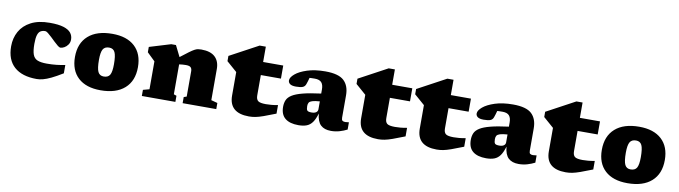

<svg xmlns="http://www.w3.org/2000/svg" viewBox="-34 -1247 6496 1838"><g transform="rotate(10 3214.0 -328.0)"><path d="M364.5 -537Q449 -537 498.5 -521.5Q548 -506 569.8 -478.5Q591.5 -451 591.5 -414.5Q591.5 -385 576.5 -363.8Q561.5 -342.5 541 -331.2Q520.5 -320 503 -320Q494 -320 477.2 -333.2Q460.5 -346.5 440.2 -366Q420 -385.5 399.5 -405Q379 -424.5 362 -437.8Q345 -451 335 -451Q308 -451 289.5 -439.8Q271 -428.5 261.8 -398.8Q252.5 -369 252.5 -313Q252.5 -246 265.5 -210Q278.5 -174 311 -160.5Q343.5 -147 402 -147Q455 -147 496.8 -151.8Q538.5 -156.5 579.5 -165V-84Q516 -45 471 -23.5Q426 -2 393.2 6.5Q360.5 15 332 15Q189.5 15 113.5 -53Q37.5 -121 37.5 -252Q37.5 -331.5 73.2 -396.2Q109 -461 181.8 -499Q254.5 -537 364.5 -537Z M952.5 15Q811.5 15 734.2 -56.2Q657 -127.5 657 -257.5Q657 -391 739.5 -464Q822 -537 972.5 -537Q1113.5 -537 1190.8 -465.8Q1268 -394.5 1268 -264.5Q1268 -131 1185.8 -58Q1103.5 15 952.5 15ZM960 -120Q1003 -120 1020 -149.2Q1037 -178.5 1037 -252Q1037 -335.5 1021 -368.8Q1005 -402 965 -402Q922.5 -402 905.2 -372.8Q888 -343.5 888 -270Q888 -186.5 904.2 -153.2Q920.5 -120 960 -120Z M1749 -59.5 1776.5 -69V-315.5Q1776.5 -339.5 1764.2 -352.2Q1752 -365 1716.5 -365Q1687 -365 1651.5 -360V-69L1678.5 -59.5V0H1352.5V-59.5L1413.5 -76V-347.5L1336.5 -422V-474L1543.5 -537H1589.5L1643 -429.5Q1693 -468.5 1723 -490.5Q1753 -512.5 1771.2 -522.2Q1789.5 -532 1803.8 -534.5Q1818 -537 1836.5 -537Q1926.5 -537 1970.5 -495.5Q2014.5 -454 2014.5 -379.5V-76L2076 -59.5V0H1749Z M2439.5 -198.5Q2439.5 -159 2459 -144Q2478.5 -129 2535 -129Q2559.5 -129 2588 -131.5Q2616.5 -134 2651.5 -140.5V-57.5Q2579 -28.5 2534.2 -12.8Q2489.5 3 2458.5 9Q2427.5 15 2395.5 15Q2202.5 15 2202.5 -154.5V-382.5L2102 -470.5V-521.5L2379.5 -671H2439.5V-522H2635V-395H2439.5Z M3348.5 -25.5Q3315.5 -8.5 3276 3.2Q3236.5 15 3192 15Q3128 15 3092.8 -18Q3057.5 -51 3050 -128.5Q3033.5 -72.5 3011 -41.2Q2988.5 -10 2955.8 2.5Q2923 15 2876 15Q2791.5 15 2746.8 -21.5Q2702 -58 2702 -133.5Q2702 -170.5 2714.5 -199.2Q2727 -228 2762.2 -250.2Q2797.5 -272.5 2864.2 -289.8Q2931 -307 3039.5 -321V-361Q3039.5 -406.5 3019.8 -428.8Q3000 -451 2954.5 -451Q2937 -451 2924.8 -450.5Q2912.5 -450 2903.5 -449.5Q2894.5 -414.5 2884 -385.5Q2875.5 -361 2853.8 -352.8Q2832 -344.5 2789 -344.5Q2749.5 -344.5 2731.5 -357.5Q2713.5 -370.5 2713.5 -392Q2713.5 -421.5 2753.5 -455.2Q2793.5 -489 2867.5 -513Q2941.5 -537 3042.5 -537Q3172 -537 3224.2 -487.5Q3276.5 -438 3276.5 -345.5V-128.5Q3276.5 -107 3285.5 -99.8Q3294.5 -92.5 3313 -92.5Q3326 -92.5 3348.5 -96ZM2928 -180Q2928 -149 2937 -137.8Q2946 -126.5 2979 -126.5Q3008.5 -126.5 3024 -137.8Q3039.5 -149 3039.5 -168V-245Q2991.5 -241.5 2967.5 -234Q2943.5 -226.5 2935.8 -213.8Q2928 -201 2928 -180Z M3694 -198.5Q3694 -159 3713.5 -144Q3733 -129 3789.5 -129Q3814 -129 3842.5 -131.5Q3871 -134 3906 -140.5V-57.5Q3833.5 -28.5 3788.8 -12.8Q3744 3 3713 9Q3682 15 3650 15Q3457 15 3457 -154.5V-382.5L3356.5 -470.5V-521.5L3634 -671H3694V-522H3889.5V-395H3694Z M4264 -198.5Q4264 -159 4283.5 -144Q4303 -129 4359.5 -129Q4384 -129 4412.5 -131.5Q4441 -134 4476 -140.5V-57.5Q4403.5 -28.5 4358.8 -12.8Q4314 3 4283 9Q4252 15 4220 15Q4027 15 4027 -154.5V-382.5L3926.5 -470.5V-521.5L4204 -671H4264V-522H4459.5V-395H4264Z M5173 -25.5Q5140 -8.5 5100.5 3.2Q5061 15 5016.5 15Q4952.5 15 4917.2 -18Q4882 -51 4874.5 -128.5Q4858 -72.5 4835.5 -41.2Q4813 -10 4780.2 2.5Q4747.5 15 4700.5 15Q4616 15 4571.2 -21.5Q4526.5 -58 4526.5 -133.5Q4526.5 -170.5 4539 -199.2Q4551.5 -228 4586.8 -250.2Q4622 -272.5 4688.8 -289.8Q4755.5 -307 4864 -321V-361Q4864 -406.5 4844.2 -428.8Q4824.5 -451 4779 -451Q4761.5 -451 4749.2 -450.5Q4737 -450 4728 -449.5Q4719 -414.5 4708.5 -385.5Q4700 -361 4678.2 -352.8Q4656.5 -344.5 4613.5 -344.5Q4574 -344.5 4556 -357.5Q4538 -370.5 4538 -392Q4538 -421.5 4578 -455.2Q4618 -489 4692 -513Q4766 -537 4867 -537Q4996.5 -537 5048.8 -487.5Q5101 -438 5101 -345.5V-128.5Q5101 -107 5110 -99.8Q5119 -92.5 5137.5 -92.5Q5150.5 -92.5 5173 -96ZM4752.5 -180Q4752.5 -149 4761.5 -137.8Q4770.5 -126.5 4803.5 -126.5Q4833 -126.5 4848.5 -137.8Q4864 -149 4864 -168V-245Q4816 -241.5 4792 -234Q4768 -226.5 4760.2 -213.8Q4752.5 -201 4752.5 -180Z M5518.5 -198.5Q5518.5 -159 5538 -144Q5557.5 -129 5614 -129Q5638.5 -129 5667 -131.5Q5695.5 -134 5730.5 -140.5V-57.5Q5658 -28.5 5613.2 -12.8Q5568.5 3 5537.5 9Q5506.5 15 5474.5 15Q5281.5 15 5281.5 -154.5V-382.5L5181 -470.5V-521.5L5458.5 -671H5518.5V-522H5714V-395H5518.5Z M6074 15Q5933 15 5855.8 -56.2Q5778.5 -127.5 5778.5 -257.5Q5778.5 -391 5861 -464Q5943.5 -537 6094 -537Q6235 -537 6312.2 -465.8Q6389.5 -394.5 6389.5 -264.5Q6389.5 -131 6307.2 -58Q6225 15 6074 15ZM6081.5 -120Q6124.5 -120 6141.5 -149.2Q6158.5 -178.5 6158.5 -252Q6158.5 -335.5 6142.5 -368.8Q6126.5 -402 6086.5 -402Q6044 -402 6026.8 -372.8Q6009.5 -343.5 6009.5 -270Q6009.5 -186.5 6025.8 -153.2Q6042 -120 6081.5 -120Z"/></g></svg>

Font: Newsreader Caption ExtraBold
Style: Regular
Weight: 800
Designer: Hugues Gentile
Foundry: Production Type
Version: Version 1.001